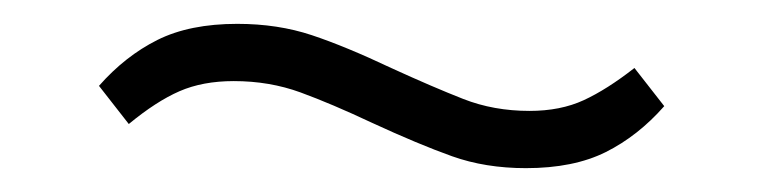

<svg xmlns="http://www.w3.org/2000/svg" viewBox="-20 -385 640 161"><path d="M421 -244Q387 -244 359 -254Q331 -264 292 -282Q258 -298 232 -307.5Q206 -317 176 -317Q150 -317 130.5 -308.5Q111 -300 88 -281L63 -313Q85 -338 112 -351.5Q139 -365 179 -365Q213 -365 241.5 -355.5Q270 -346 308 -328Q343 -312 368.5 -302Q394 -292 424 -292Q450 -292 469.5 -301Q489 -310 512 -328L537 -296Q515 -271 488 -257.5Q461 -244 421 -244Z"/></svg>

Font: IBM Plex Sans Light
Style: Regular
Weight: 300
Designer: Mike Abbink, Paul van der Laan, Pieter van Rosmalen
Foundry: Bold Monday
Version: Version 3.201